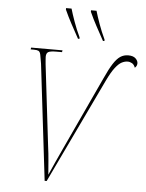

<svg xmlns="http://www.w3.org/2000/svg" viewBox="-62 -993 790 1042"><g transform="rotate(5 333.5 -472.0)"><path d="M146 -632Q141 -665 137.5 -680.5Q134 -696 126 -700Q118 -704 101 -704H83L85 -714H256L254 -704H223Q191 -704 179.5 -697.5Q168 -691 168 -671Q168 -664 169 -654.5Q170 -645 171 -631L223 -192Q229 -148 232 -109.5Q235 -71 238 -35Q253 -70 269.5 -105.5Q286 -141 307 -187L491 -583Q514 -634 533 -663.5Q552 -693 571 -705.5Q590 -718 614 -718Q641 -718 654 -705.5Q667 -693 667 -679Q667 -673 664.5 -666.5Q662 -660 655 -654Q649 -671 637.5 -677.5Q626 -684 614 -684Q598 -684 581.5 -675.5Q565 -667 546 -642.5Q527 -618 504 -570L232 0H221ZM334 -784Q310 -828 291.5 -862Q273 -896 255 -936V-944H285Q293 -916 308 -874Q323 -832 342 -792V-784ZM470 -784Q446 -828 427.5 -862Q409 -896 391 -936V-944H421Q429 -916 444 -874Q459 -832 478 -792V-784Z"/></g></svg>

Font: Noto Serif Display SemiCondensed Thin
Style: Italic
Weight: 100
Width: 4
Italic angle: -12°
Designer: Monotype Design Team
Foundry: Monotype Imaging Inc.
Version: Version 2.009